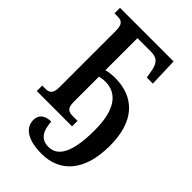

<svg xmlns="http://www.w3.org/2000/svg" viewBox="-280 -815 1165 1165"><g transform="rotate(45 302.0 -232.5)"><path d="M316 249C471 249 576 143 576 -80C576 -289 473 -393 306 -393C280 -393 251 -389 232 -384V-659H349C407 -659 425 -628 434 -571L441 -530H493L487 -714H27V-667H52C84 -667 108 -659 108 -599V-115C108 -55 85 -47 52 -47H27V0H330V-47H290C255 -47 232 -55 232 -111V-329C247 -332 263 -335 280 -335C378 -335 444 -262 444 -80C444 114 395 190 317 190C248 190 225 141 220 69C165 69 136 96 136 139C136 199 188 249 316 249Z"/></g></svg>

Font: Noto Serif Condensed Semi
Style: Regular
Weight: 600
Width: 3
Designer: Monotype Design Team
Foundry: Monotype Imaging Inc.
Version: Version 1.002